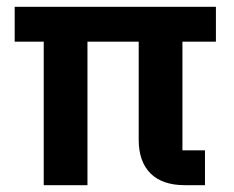

<svg xmlns="http://www.w3.org/2000/svg" viewBox="-20 -542 685 562"><path d="M514 -102H580V0H521Q455 0 420.5 -34.5Q386 -69 386 -133V-420H236V0H108V-420H23V-522H612V-420H514Z"/></svg>

Font: IBM Plex Arabic SemiBold
Style: Regular
Weight: 600
Designer: Mike Abbink, Paul van der Laan, Pieter van Rosmalen, Wael Morcos, Khajak Apelian
Foundry: Bold Monday
Version: Version 1.0